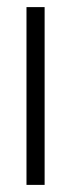

<svg xmlns="http://www.w3.org/2000/svg" viewBox="-20 -520 199 540"><path d="M54.5 -500V0H105.5V-500Z"/></svg>

Font: Overused Grotesk Light
Style: Regular
Weight: 300
Designer: RandomMaerks
Version: Version 0.005